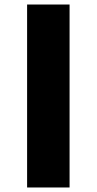

<svg xmlns="http://www.w3.org/2000/svg" viewBox="-20 -800 428 850"><path d="M100 30H288V-780H100Z"/></svg>

Font: Black Han Sans
Style: Regular
Weight: 400
Width: 7
Designer: ZESSTYPE
Foundry: ZESSTYPE
Version: Version 1.00